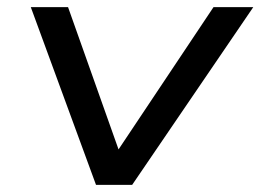

<svg xmlns="http://www.w3.org/2000/svg" viewBox="-20 -516 727 536"><path d="M248 0 66 -496H170L313 -93H307L576 -496H687L349 0Z"/></svg>

Font: Nunito Sans 7pt Expanded
Style: Italic
Weight: 400
Width: 7
Italic angle: -9°
Designer: Vernon Adams
Foundry: Vernon Adams
Version: Version 3.101;gftools[0.9.27]